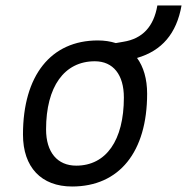

<svg xmlns="http://www.w3.org/2000/svg" viewBox="-20 -676 687 706"><path d="M245.1 9.8C418.5 9.8 521 -117.2 521 -331.5C521 -385.7 507.8 -430.2 483.9 -462.9C575.2 -489.3 629.4 -552.7 647.5 -655.8H558.6C545.4 -578.1 503.9 -533.7 434.1 -522.5L405.8 -517.6C385.7 -523.9 363.8 -527.3 339.8 -527.3C167 -527.3 64.5 -398.4 64.5 -181.2C64.5 -61 131.8 9.8 245.1 9.8ZM260.3 -66.9C190.9 -66.9 149.4 -116.2 149.4 -200.2C149.4 -357.4 216.3 -450.7 328.6 -450.7C396.5 -450.7 435.5 -400.9 435.5 -317.4C435.5 -159.7 370.1 -66.9 260.3 -66.9Z"/></svg>

Font: Cascadia Mono NF SemiLight
Style: Italic
Weight: 350
Italic angle: -10°
Monospace: yes
Designer: Aaron Bell
Foundry: Saja Typeworks
Version: Version 2404.023